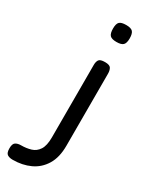

<svg xmlns="http://www.w3.org/2000/svg" viewBox="-316 -745 787 998"><g transform="rotate(30 77.5 -246.0)"><path d="M120 -595Q91 -595 80.5 -606.5Q70 -618 70 -647Q70 -676 81 -686.5Q92 -697 121 -697Q150 -697 160.5 -685.5Q171 -674 171 -645Q171 -617 160 -606Q149 -595 120 -595ZM-41 205Q-61 205 -73 197Q-85 189 -85 161Q-85 134 -72.5 126Q-60 118 -40 118Q-9 118 18 110Q45 102 61.5 77Q78 52 78 2V-433Q78 -452 85.5 -463.5Q93 -475 122 -475Q150 -475 157.5 -462.5Q165 -450 165 -429V2Q165 72 137.5 117Q110 162 63.5 183.5Q17 205 -41 205Z"/></g></svg>

Font: Fredoka
Style: Regular
Weight: 400
Designer: Ben Nathan
Foundry: Milena B. Brandão, Ben Nathan
Version: Version 2.001